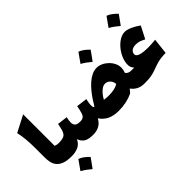

<svg xmlns="http://www.w3.org/2000/svg" viewBox="-163 -1566 2475 2475"><g transform="rotate(-45 1074.5 -328.5)"><path d="M243.2 -825.7V-252.4Q269 -238.8 305.7 -238.8H306.2V0H305.7Q214.8 0 162.4 -22.2Q109.9 -44.4 85 -80.3Q60.1 -116.2 53.2 -158Q46.4 -199.7 46.4 -238.8V-410.6Q46.4 -489.3 39.8 -567.1Q33.2 -645 17.6 -708.5Z M339.8 84.5Q377.4 98.1 410.2 123.5Q442.9 148.9 470.2 177.7Q447.8 209.5 424.6 241.7Q401.4 273.9 377 307.1Q348.6 282.2 316.9 259Q285.2 235.8 247.6 214.8Q295.9 147.9 339.8 84.5ZM306.2 0Q294.4 0 288.6 -8.3Q282.7 -16.6 282.7 -41V-197.8Q282.7 -222.2 288.6 -230.5Q294.4 -238.8 306.2 -238.8Q356 -238.8 385 -247.8Q414.1 -256.8 429.7 -277.3Q445.3 -297.9 454.6 -332.8Q463.9 -367.7 474.1 -419.4L614.3 -402.3Q609.4 -379.9 605.7 -358.6Q602.1 -337.4 602.1 -318.8Q602.1 -283.2 621.6 -261Q641.1 -238.8 697.3 -238.8H697.8V0H697.3Q614.7 0 572.8 -24.2Q530.8 -48.3 506.3 -108.9Q479.5 -47.4 425.5 -23.7Q371.6 0 306.2 0Z M1336.4 -580.6Q1377.4 -580.6 1418 -562Q1458.5 -543.5 1491.7 -511.5Q1524.9 -479.5 1544.7 -439Q1564.5 -398.4 1564.5 -354Q1564.5 -336.9 1560.3 -316.7Q1556.2 -296.4 1548.8 -274.4Q1564.9 -254.9 1584 -246.8Q1603 -238.8 1630.4 -238.8H1630.9V0H1630.4Q1570.3 0 1526.4 -22.5Q1482.4 -44.9 1449.2 -89.4Q1438.5 -74.7 1427.7 -62Q1417 -49.3 1406.7 -39.1Q1351.6 -13.2 1286.4 1Q1221.2 15.1 1150.4 15.1Q1057.6 15.1 994.1 -14.6Q930.7 -44.4 887.2 -108.9Q858.9 -53.2 810.8 -26.6Q762.7 0 697.8 0Q686 0 680.2 -8.3Q674.3 -16.6 674.3 -41V-197.8Q674.3 -222.2 680.2 -230.5Q686 -238.8 697.8 -238.8Q736.8 -238.8 756.6 -254.2Q776.4 -269.5 787.4 -306.4Q798.3 -343.3 810.1 -407.7L958 -388.7Q952.1 -364.7 947.8 -337.2Q943.4 -309.6 943.4 -287.6Q943.4 -269.5 947.8 -257.3Q952.1 -245.1 962.9 -245.1Q984.9 -283.7 1014.9 -328.9Q1044.9 -374 1081.1 -418.5Q1117.2 -462.9 1158.4 -499.5Q1199.7 -536.1 1244.6 -558.3Q1289.6 -580.6 1336.4 -580.6ZM1266.1 -358.9Q1238.3 -358.9 1208.7 -338.1Q1179.2 -317.4 1153.8 -285.9Q1128.4 -254.4 1111.8 -221.7Q1133.3 -218.8 1155.5 -217Q1177.7 -215.3 1199.7 -215.3Q1247.6 -215.3 1291.5 -224.1Q1335.4 -232.9 1368.2 -253.4Q1368.2 -280.3 1355.5 -304.2Q1342.8 -328.1 1320.1 -343.5Q1297.4 -358.9 1266.1 -358.9ZM1317.9 -892.6Q1355.5 -878.9 1388.2 -853.5Q1420.9 -828.1 1448.2 -799.3Q1425.8 -767.6 1402.6 -735.4Q1379.4 -703.1 1355 -669.9Q1326.7 -694.8 1294.9 -718Q1263.2 -741.2 1225.6 -762.2Q1273.9 -829.1 1317.9 -892.6Z M1919.9 -651.9Q1959 -651.9 2012.5 -628.9Q2065.9 -606 2126 -563.5L2039.6 -395.5Q1995.1 -418.9 1966.8 -427.5Q1938.5 -436 1904.8 -436Q1858.4 -436 1830.8 -415.3Q1803.2 -394.5 1803.2 -358.9Q1803.2 -294.4 1998 -294.4Q2050.3 -294.4 2126.5 -302.2L2102.1 -86.4Q2060.5 -86.4 2024.2 -82.3Q1987.8 -78.1 1950 -68.1Q1912.1 -58.1 1865.2 -40Q1822.8 -24.4 1788.6 -15.6Q1754.4 -6.8 1718 -3.4Q1681.6 0 1630.9 0Q1618.2 0 1612.8 -9.3Q1607.4 -18.6 1607.4 -41V-197.8Q1607.4 -220.2 1612.8 -229.5Q1618.2 -238.8 1630.9 -238.8H1681.6Q1647 -277.8 1647 -321.3Q1647 -379.4 1671.4 -437.7Q1695.8 -496.1 1735.8 -544.4Q1775.9 -592.8 1824 -622.3Q1872.1 -651.9 1919.9 -651.9ZM1901.4 -963.9Q1939 -950.2 1971.7 -924.8Q2004.4 -899.4 2031.7 -870.6Q2009.3 -838.9 1986.1 -806.6Q1962.9 -774.4 1938.5 -741.2Q1910.2 -766.1 1878.4 -789.3Q1846.7 -812.5 1809.1 -833.5Q1857.4 -900.4 1901.4 -963.9Z"/></g></svg>

Font: Pinar Black
Style: Regular
Weight: 900
Designer: Amin Abedi
Version: Version 3.000